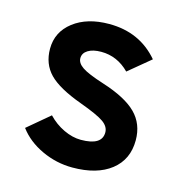

<svg xmlns="http://www.w3.org/2000/svg" viewBox="-85 -602 663 693"><g transform="rotate(15 246.0 -255.5)"><path d="M245 12Q185 12 130.2 -13.5Q75.5 -39 43.5 -82L125.5 -151Q151 -124 184.2 -108.2Q217.5 -92.5 248.5 -92.5Q327.5 -92.5 327.5 -141Q327.5 -163 304.5 -179.2Q281.5 -195.5 214.5 -220Q128 -251.5 92.2 -288.2Q56.5 -325 56.5 -381.5Q56.5 -444.5 107.5 -483.8Q158.5 -523 240.5 -523Q355 -523 425 -440.5L343.5 -373Q298.5 -418.5 238.5 -418.5Q207.5 -418.5 189.2 -407.2Q171 -396 171 -377Q171 -358.5 192.8 -343.8Q214.5 -329 274 -310Q362 -282 401.5 -242.5Q441 -203 441 -142Q441 -70 388.8 -29Q336.5 12 245 12Z"/></g></svg>

Font: Overpass
Style: Bold
Weight: 700
Designer: Delve Withrington, Dave Bailey, Thomas Jockin
Foundry: Delve Fonts LLC
Version: Version 4.000; ttfautohint (v1.8.3)